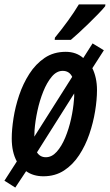

<svg xmlns="http://www.w3.org/2000/svg" viewBox="-30 -786 496 867"><path d="M39 61 -10 30 46 -57Q23 -99 23 -161Q23 -201 31 -252.5Q39 -304 56.5 -356Q74 -408 102.5 -452.5Q131 -497 171.5 -524.5Q212 -552 267 -552Q314 -552 346 -524L388 -590L439 -559L387 -478Q397 -458 402.5 -433Q408 -408 408 -379Q408 -336 399.5 -284Q391 -232 373.5 -180.5Q356 -129 327.5 -85.5Q299 -42 259 -16Q219 10 166 10Q120 10 88 -13ZM296 -439Q283 -466 253 -466Q226 -466 204 -440Q182 -414 165.5 -373Q149 -332 139 -285.5Q129 -239 126 -198Q126 -191 125.5 -183.5Q125 -176 125 -169ZM177 -76Q204 -76 226 -100.5Q248 -125 264.5 -164.5Q281 -204 291 -249.5Q301 -295 304 -336Q305 -343 305 -350Q305 -357 305 -364L137 -98Q151 -76 177 -76ZM218 -616Q250 -655 277.5 -693Q305 -731 326 -766H446L445 -758Q434 -744 413.5 -723Q393 -702 369.5 -679Q346 -656 324.5 -636.5Q303 -617 290 -606H217Z"/></svg>

Font: Noto Sans ExtraCondensed SemiBold
Style: Italic
Weight: 600
Width: 2
Italic angle: -12°
Designer: Monotype Design Team
Foundry: Monotype Imaging Inc.
Version: Version 2.013; ttfautohint (v1.8.4.7-5d5b)